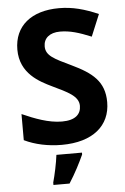

<svg xmlns="http://www.w3.org/2000/svg" viewBox="-62 -768 675 1033"><g transform="rotate(-5 275.5 -251.5)"><path d="M511 -198C511 -310 446 -360 337 -412C247 -455 202 -475 202 -526C202 -569 234 -598 291 -598C345 -598 393 -583 459 -556L508 -674C434 -706 370 -724 296 -724C147 -724 54 -649 54 -521C54 -391 158 -340 224 -308C303 -270 363 -244 363 -191C363 -147 334 -115 260 -115C188 -115 114 -144 46 -174V-33C104 -5 174 10 248 10C416 10 511 -71 511 -198ZM352 71V61H214C209 104 195 169 184 208V221H271C305 168 332 115 352 71Z"/></g></svg>

Font: Noto Sans Javanese
Style: Bold
Weight: 700
Designer: Monotype Design Team
Foundry: Monotype Imaging Inc.
Version: Version 2.005